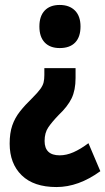

<svg xmlns="http://www.w3.org/2000/svg" viewBox="-20 -572 425 775"><path d="M285 -257Q285 -208 269 -175Q253 -142 217 -108Q190 -80 175 -58Q160 -36 160 -3Q160 55 221 55Q248 55 276.5 42.5Q305 30 337 6L385 119Q297 183 208 183Q116 183 67.5 135.5Q19 88 19 8Q19 -35 29.5 -65.5Q40 -96 60.5 -122Q81 -148 110 -176Q133 -199 143 -213Q153 -227 156 -239.5Q159 -252 159 -269V-297H285ZM305 -465Q305 -423 283.5 -400.5Q262 -378 221 -378Q182 -378 160.5 -400.5Q139 -423 139 -465Q139 -507 160.5 -529.5Q182 -552 221 -552Q260 -552 282.5 -529.5Q305 -507 305 -465Z"/></svg>

Font: Noto Sans Gurmukhi ExtraCondensed ExtraBold
Style: Regular
Weight: 800
Width: 2
Designer: Jelle Bosma - Monotype Design Team
Foundry: Monotype Imaging Inc.
Version: Version 2.004; ttfautohint (v1.8.4.7-5d5b)